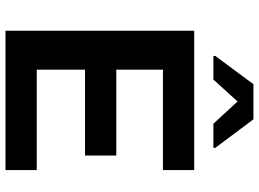

<svg xmlns="http://www.w3.org/2000/svg" viewBox="-142 -802 944 700"><g transform="rotate(90 330.0 -452.0)"><path d="M92 0V-688H600V-574H234V-404H547V-290H234V-114H600V0ZM184 -758V-765L287 -904H415L519 -765V-758H431L350 -846L270 -758Z"/></g></svg>

Font: Saira SemiExpanded SemiBold
Style: Regular
Weight: 600
Width: 6
Designer: Hector Gatti with collaboration of the Omnibus-Type team
Foundry: Omnibus-Type
Version: Version 1.101